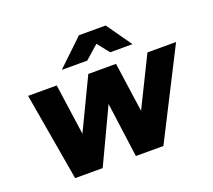

<svg xmlns="http://www.w3.org/2000/svg" viewBox="-120 -870 1140 1028"><g transform="rotate(-20 449.5 -356.0)"><path d="M56 -500H219L260 -210L399 -500H557L597 -218L736 -500H899L645 0H488L446 -312L299 0H142ZM423 -712H575L676 -569H549L495 -637L418 -569H273Z"/></g></svg>

Font: Oak Sans ExtraBold
Style: Italic
Weight: 800
Italic angle: -9.49998°
Foundry: Erik Kennedy, Walven
Version: Version 1.000